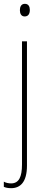

<svg xmlns="http://www.w3.org/2000/svg" viewBox="-36 -743 242 1004"><path d="M68 -690C68 -672 75 -657 93 -657C112 -657 120 -671 120 -691C120 -707 114 -723 94 -723C74 -723 68 -706 68 -690ZM22 241C69 241 105 211 105 123V-527H79V117C79 182 63 216 22 216C9 216 -6 213 -16 207V234C-7 238 5 241 22 241Z"/></svg>

Font: Noto Sans Gujarati UI Condensed Thin
Style: Regular
Weight: 100
Width: 3
Designer: Jelle Bosma - Monotype Design Team, Universal Thirst
Foundry: Monotype Imaging Inc.
Version: Version 2.106